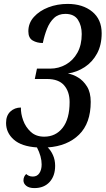

<svg xmlns="http://www.w3.org/2000/svg" viewBox="-20 -744 540 982"><path d="M156 218Q129 218 114.5 206.5Q100 195 100 179Q100 159 114 146Q119 151 127.5 155Q136 159 148 159Q170 159 181.5 141.5Q193 124 193 97Q193 77 187 55Q181 33 169 10Q90 5 50.5 -30Q11 -65 11 -115Q11 -153 33 -173.5Q55 -194 87 -194Q86 -163 98.5 -128.5Q111 -94 137.5 -69.5Q164 -45 206 -45Q265 -45 300.5 -90.5Q336 -136 336 -222Q336 -275 308 -307.5Q280 -340 220 -340H158L169 -393H236Q280 -393 317 -414Q354 -435 376 -474.5Q398 -514 398 -570Q398 -613 378.5 -643Q359 -673 314 -673Q279 -673 256.5 -652Q234 -631 220.5 -597Q207 -563 199 -524Q169 -524 147 -537Q125 -550 125 -584Q125 -626 153.5 -657.5Q182 -689 227.5 -706.5Q273 -724 326 -724Q403 -724 451.5 -684.5Q500 -645 500 -574Q500 -514 476.5 -470.5Q453 -427 413.5 -401Q374 -375 327 -368Q352 -364 379 -348Q406 -332 425 -301.5Q444 -271 444 -223Q444 -114 384.5 -55.5Q325 3 224 10Q240 25 251 49.5Q262 74 262 104Q262 156 233.5 187Q205 218 156 218Z"/></svg>

Font: Noto Serif ExtraCondensed Medium
Style: Italic
Weight: 500
Width: 2
Italic angle: -12°
Designer: Monotype Design Team
Foundry: Monotype Imaging Inc.
Version: Version 2.013; ttfautohint (v1.8.4.7-5d5b)